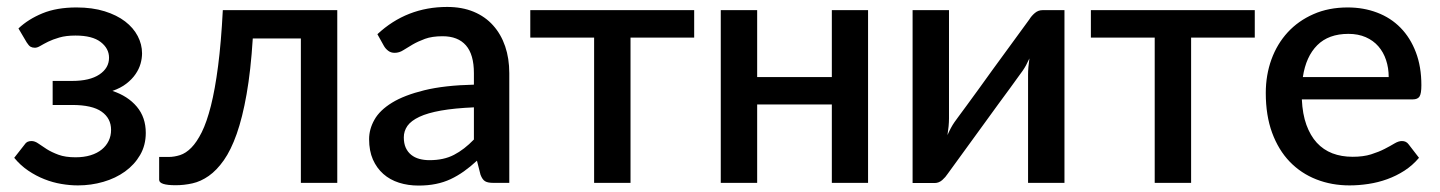

<svg xmlns="http://www.w3.org/2000/svg" viewBox="-20 -540 4252 567"><path d="M34.5 -456 59 -414.5C63 -408.2 66.8 -404 70.2 -402C73.8 -400 78 -399 83 -399C87.7 -399 93.1 -400.8 99.2 -404.5C105.4 -408.2 113 -412.2 122 -416.8C131 -421.2 142.1 -425.4 155.2 -429.2C168.4 -433.1 184.3 -435 203 -435C236 -435 260.7 -428.7 277.2 -416C293.7 -403.3 302 -387.8 302 -369.5C302 -349.2 292.5 -332.7 273.5 -320C254.5 -307.3 227.7 -301 193 -301H135.5V-230H193C232.7 -230 261.7 -223.4 280.2 -210.2C298.7 -197.1 308 -179.2 308 -156.5C308 -144.8 305.7 -134.1 301 -124.3C296.3 -114.4 289.5 -105.8 280.5 -98.5C271.5 -91.2 260.5 -85.5 247.5 -81.5C234.5 -77.5 219.7 -75.5 203 -75.5C183 -75.5 166.2 -78 152.7 -83C139.2 -88 127.7 -93.5 118.2 -99.5C108.7 -105.5 100.5 -111 93.5 -116C86.5 -121 79.7 -123.5 73 -123.5C63.7 -123.5 57 -120.2 53 -113.5L22 -74C34.3 -59 48.2 -46.3 63.5 -36C78.8 -25.7 94.7 -17.2 111.2 -10.8C127.7 -4.2 144.4 0.4 161.2 3.2C178.1 6.1 194.3 7.5 210 7.5C236 7.5 261.1 4 285.2 -3C309.4 -10 330.7 -20.2 349.2 -33.5C367.7 -46.8 382.6 -63.1 393.7 -82.2C404.9 -101.4 410.5 -123.2 410.5 -147.5C410.5 -178.2 401.7 -204 384 -225C366.3 -246 342.3 -261.5 312 -271.5C328.3 -277.2 342.1 -284.3 353.2 -293C364.4 -301.7 373.4 -311 380.2 -321C387.1 -331 392 -341.2 395 -351.7C398 -362.2 399.5 -372.5 399.5 -382.5C399.5 -400.2 395.2 -417.2 386.7 -433.5C378.2 -449.8 365.8 -464.2 349.5 -476.7C333.2 -489.2 313 -499.2 289 -506.7C265 -514.2 237.3 -518 206 -518C167 -518 133.5 -512.2 105.5 -500.7C77.5 -489.2 53.8 -474.3 34.5 -456Z M976 -510H638C634.7 -446 630 -390.9 624 -344.8C618 -298.6 610.9 -259.4 602.8 -227.3C594.6 -195.1 585.6 -169.2 575.8 -149.5C565.9 -129.8 555.7 -114.6 545 -103.8C534.3 -92.9 523.2 -85.7 511.8 -82C500.2 -78.3 489 -76.5 478 -76.5H450V-9C450 1.7 466.2 7 498.5 7C515.2 7 531.8 5.2 548.2 1.5C564.8 -2.2 580.8 -9.5 596.5 -20.5C612.2 -31.5 627 -46.9 641 -66.8C655 -86.6 667.7 -112.5 679 -144.5C690.3 -176.5 700.1 -215.6 708.2 -261.8C716.4 -307.9 722.5 -362.8 726.5 -426.5H868.5V0H976Z M1436 0H1484V-324C1484 -353 1479.9 -379.4 1471.8 -403.2C1463.6 -427.1 1451.8 -447.7 1436.2 -465C1420.8 -482.3 1401.6 -495.8 1378.8 -505.3C1355.9 -514.8 1329.8 -519.5 1300.5 -519.5C1220.8 -519.5 1152.2 -492.7 1094.5 -439L1114 -404C1117.3 -398.3 1121.6 -393.6 1126.8 -389.8C1131.9 -385.9 1138.2 -384 1145.5 -384C1154.5 -384 1163 -386.6 1171 -391.8C1179 -396.9 1188.2 -402.5 1198.5 -408.5C1208.8 -414.5 1221 -420.1 1235 -425.3C1249 -430.4 1266.3 -433 1287 -433C1317.3 -433 1340.3 -424 1356 -406C1371.7 -388 1379.5 -360.7 1379.5 -324V-290C1321.5 -288.7 1272.8 -283.2 1233.2 -273.5C1193.8 -263.8 1161.9 -251.6 1137.8 -236.8C1113.6 -221.9 1096.2 -205.2 1085.8 -186.5C1075.2 -167.8 1070 -148.7 1070 -129C1070 -106 1073.8 -86 1081.2 -69C1088.8 -52 1099 -37.8 1112 -26.3C1125 -14.8 1140.4 -6.2 1158.2 -0.5C1176.1 5.2 1195.3 8 1216 8C1234.7 8 1251.8 6.4 1267.2 3.2C1282.8 0.1 1297.2 -4.7 1310.8 -11C1324.2 -17.3 1337.3 -25 1350 -34C1362.7 -43 1375.5 -53.5 1388.5 -65.5L1399 -24C1402.7 -14.3 1407.2 -7.9 1412.5 -4.8C1417.8 -1.6 1425.7 0 1436 0ZM1248.5 -67C1237.5 -67 1227.4 -68.3 1218.3 -70.8C1209.1 -73.3 1201.1 -77.3 1194.3 -82.8C1187.4 -88.3 1182.1 -95.3 1178.2 -103.8C1174.4 -112.3 1172.5 -122.5 1172.5 -134.5C1172.5 -146.8 1176.1 -158.1 1183.2 -168.3C1190.4 -178.4 1202.2 -187.3 1218.5 -195C1234.8 -202.7 1256.2 -208.8 1282.5 -213.5C1308.8 -218.2 1341.2 -221.3 1379.5 -223V-128C1360.5 -108.3 1340.9 -93.2 1320.8 -82.8C1300.6 -72.2 1276.5 -67 1248.5 -67Z M1546 -510V-429H1734.5V0H1842V-429H2030V-510Z M2543.5 -510H2436.5V-312.5H2216V-510H2108.5V0H2216V-231.5H2436.5V0H2543.5Z M2675 0.5H2740C2748.3 0.5 2755.8 -2.4 2762.5 -8.2C2769.2 -14.1 2774.5 -20.2 2778.5 -26.5C2818.8 -82.2 2855.2 -132.2 2887.5 -176.5C2901.2 -195.5 2914.7 -214.1 2928 -232.3C2941.3 -250.4 2953.3 -266.7 2963.8 -281C2974.3 -295.3 2982.8 -307.1 2989.3 -316.3C2995.8 -325.4 2999.3 -330.3 3000 -331C3003.3 -335.7 3006.7 -341.1 3010 -347.2C3013.3 -353.4 3016.7 -360.2 3020 -367.5C3018.7 -358.8 3017.7 -350.3 3017 -342C3016.3 -333.7 3016 -326.2 3016 -319.5V0H3123.5V-510H3058.5C3050.2 -510 3042.7 -507.2 3036 -501.5C3029.3 -495.8 3024 -489.7 3020 -483C2979.3 -427.3 2942.8 -377.3 2910.5 -333C2896.8 -314 2883.4 -295.4 2870.3 -277.2C2857.1 -259.1 2845.3 -242.8 2834.8 -228.5C2824.3 -214.2 2815.7 -202.5 2809 -193.5C2802.3 -184.5 2798.8 -179.7 2798.5 -179C2791.5 -169 2784.7 -156.3 2778 -141C2779.3 -149.7 2780.4 -158.2 2781.3 -166.8C2782.1 -175.2 2782.5 -183.2 2782.5 -190.5V-510H2675Z M3201.5 -510V-429H3390V0H3497.5V-429H3685.5V-510Z M3960 -518C3922.3 -518 3888.6 -511.4 3858.8 -498.2C3828.9 -485.1 3803.6 -467.2 3782.7 -444.5C3761.9 -421.8 3745.9 -395.2 3734.7 -364.5C3723.6 -333.8 3718 -300.8 3718 -265.5C3718 -221.2 3724.2 -182 3736.7 -148C3749.2 -114 3766.6 -85.5 3788.7 -62.5C3810.9 -39.5 3837.1 -22.1 3867.2 -10.3C3897.4 1.6 3930.2 7.5 3965.5 7.5C3983.5 7.5 4002 6.1 4021 3.2C4040 0.4 4058.5 -4.3 4076.5 -10.8C4094.5 -17.3 4111.5 -25.7 4127.5 -36C4143.5 -46.3 4157.8 -59 4170.5 -74L4140 -113.5C4135.3 -120.2 4128.7 -123.5 4120 -123.5C4113.3 -123.5 4106 -121.1 4098 -116.3C4090 -111.4 4080.3 -106.1 4069 -100.3C4057.7 -94.4 4044.3 -89.1 4029 -84.2C4013.7 -79.4 3995.5 -77 3974.5 -77C3952.5 -77 3932.6 -80.4 3914.7 -87.2C3896.9 -94.1 3881.6 -104.5 3868.7 -118.5C3855.9 -132.5 3845.7 -150.1 3838 -171.2C3830.3 -192.4 3825.8 -217.5 3824.5 -246.5H4152C4161.7 -246.5 4168.3 -249.3 4172 -255C4175.7 -260.7 4177.5 -271.8 4177.5 -288.5C4177.5 -324.8 4172.1 -357.2 4161.2 -385.7C4150.4 -414.2 4135.3 -438.3 4116 -458C4096.7 -477.7 4073.7 -492.6 4047 -502.7C4020.3 -512.9 3991.3 -518 3960 -518ZM3962 -440C3981.3 -440 3998.4 -436.7 4013.2 -430.2C4028.1 -423.7 4040.5 -414.7 4050.5 -403.2C4060.5 -391.7 4068.1 -378.2 4073.2 -362.7C4078.4 -347.2 4081 -330.5 4081 -312.5H3827.5C3833.5 -352.8 3847.7 -384.2 3870 -406.5C3892.3 -428.8 3923 -440 3962 -440Z"/></svg>

Font: Lato Semibold
Style: Regular
Weight: 600
Designer: Lukasz Dziedzic
Foundry: tyPoland Lukasz Dziedzic
Version: Version 2.006; 2014-01-15